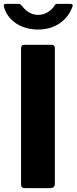

<svg xmlns="http://www.w3.org/2000/svg" viewBox="-39 -974 397 994"><path d="M229 -742Q245 -742 245 -724V-24Q245 -11 238.5 -5.5Q232 0 218 0H92Q79 0 74.5 -5Q70 -10 70 -21V-723Q70 -742 86 -742ZM324 -954Q342 -954 336 -939Q323 -903 297.5 -876.5Q272 -850 236.5 -835.5Q201 -821 158 -821Q117 -821 80.5 -834.5Q44 -848 17.5 -875Q-9 -902 -19 -940Q-20 -945 -18 -949.5Q-16 -954 -10 -954H55Q63 -954 66.5 -951.5Q70 -949 76 -942Q84 -931 96 -920.5Q108 -910 124 -903.5Q140 -897 158 -897Q185 -897 207.5 -910.5Q230 -924 242 -943Q246 -951 250 -952.5Q254 -954 259 -954Z"/></svg>

Font: Libre Franklin Thin
Style: Bold
Weight: 700
Version: Version 3.000